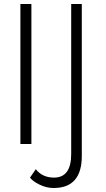

<svg xmlns="http://www.w3.org/2000/svg" viewBox="-20 -720 530 960"><path d="M82 -700H137V0H82ZM159 126Q192 168 250 168Q336 168 336 50V-700H389V60Q389 220 248 220Q212 220 177.5 203Q143 186 130 168Z"/></svg>

Font: Renner* Light
Style: Light
Weight: 300
Version: Version 003.000 ; ttfautohint (v0.97) -l 8 -r 50 -G 200 -x 1